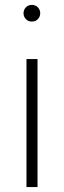

<svg xmlns="http://www.w3.org/2000/svg" viewBox="-20 -763 261 783"><path d="M133 -522V0H88V-522ZM144 -709Q144 -695 134.5 -685Q125 -675 110 -675Q95 -675 85.5 -685Q76 -695 76 -709Q76 -723 85.5 -733Q95 -743 110 -743Q125 -743 134.5 -733Q144 -723 144 -709Z"/></svg>

Font: Fira Sans Extra Condensed ExtraLight
Style: Regular
Weight: 275
Width: 1
Designer: Carrois Corporate & Edenspiekermann AG
Foundry: Carrois Corporate GbR & Edenspiekermann AG
Version: Version 4.203